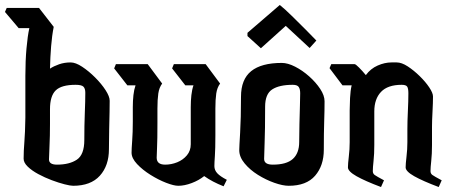

<svg xmlns="http://www.w3.org/2000/svg" viewBox="-49 -752 1812 772"><path d="M245 -5Q234 -5 210.5 -11Q187 -17 159 -27.5Q131 -38 105 -52Q79 -66 62.5 -82Q46 -98 46 -114Q46 -145 49 -181.5Q52 -218 53 -279V-447Q53 -507 57.5 -557.5Q62 -608 69 -639H26L-29 -704L-22 -720H108L167 -644Q160 -609 156.5 -565.5Q153 -522 152 -476Q167 -486 188.5 -493.5Q210 -501 235 -501Q255 -501 281.5 -483.5Q308 -466 333.5 -440.5Q359 -415 375.5 -389.5Q392 -364 392 -347Q392 -332 391.5 -301.5Q391 -271 390 -232Q389 -193 389 -152Q389 -86 352.5 -45.5Q316 -5 245 -5ZM148 -111Q148 -90 180 -90Q230 -90 260 -110Q290 -130 290 -189Q290 -248 292 -297.5Q294 -347 294 -379Q294 -396 286.5 -403.5Q279 -411 255 -411Q198 -411 175 -388.5Q152 -366 152 -313V-254Q152 -205 150 -163.5Q148 -122 148 -111Z M850 -3Q827 -12 808 -22Q789 -32 772 -44Q751 -27 722 -16Q693 -5 668 -5Q650 -5 619 -17Q588 -29 556 -49Q524 -69 502 -92.5Q480 -116 480 -138Q480 -153 482.5 -186.5Q485 -220 485 -263V-321Q485 -347 487.5 -369.5Q490 -392 496 -409H463L410 -477L417 -494H545L603 -416Q591 -400 587.5 -376Q584 -352 584 -315V-256Q584 -190 582.5 -160Q581 -130 581 -118Q581 -90 615 -90Q640 -90 663.5 -99.5Q687 -109 702.5 -127.5Q718 -146 718 -172V-321Q718 -347 720.5 -369.5Q723 -392 729 -409H696L643 -477L650 -494H778L836 -416Q824 -400 820.5 -376Q817 -352 817 -315V-208Q817 -153 815 -125Q813 -97 813 -84Q813 -68 824.5 -55.5Q836 -43 863 -29Z M1112 -5Q1088 -5 1054 -17Q1020 -29 988 -49Q956 -69 934.5 -95Q913 -121 913 -148Q913 -160 916.5 -218Q920 -276 920 -363Q920 -433 961 -466Q1002 -499 1084 -499Q1108 -499 1137.5 -484Q1167 -469 1194 -445Q1221 -421 1238.5 -394.5Q1256 -368 1256 -345Q1256 -307 1254.5 -263Q1253 -219 1253 -150Q1253 -86 1218 -45.5Q1183 -5 1112 -5ZM1048 -90Q1103 -90 1128.5 -113Q1154 -136 1154 -181Q1154 -213 1155 -253.5Q1156 -294 1157 -328.5Q1158 -363 1158 -377Q1158 -394 1152 -402.5Q1146 -411 1128 -411Q1074 -411 1045.5 -392.5Q1017 -374 1017 -323Q1017 -227 1015 -178.5Q1013 -130 1013 -113Q1013 -90 1048 -90ZM946 -620 1076 -732Q1096 -716 1124.5 -688Q1153 -660 1180.5 -632.5Q1208 -605 1223 -589L1196 -559L1100 -648L1000 -558L946 -607Z M1483 0Q1419 -24 1384.5 -43.5Q1350 -63 1350 -79Q1350 -93 1353.5 -122.5Q1357 -152 1357 -180V-308Q1357 -328 1358.5 -358Q1360 -388 1365 -409H1328L1276 -478L1283 -494H1377Q1381 -494 1394.5 -480.5Q1408 -467 1422 -450Q1441 -476 1469.5 -488.5Q1498 -501 1525 -501H1546Q1566 -501 1590.5 -485Q1615 -469 1638.5 -446Q1662 -423 1677 -400.5Q1692 -378 1692 -364Q1692 -339 1690 -302Q1688 -265 1688 -242V-169Q1688 -133 1685 -105.5Q1682 -78 1682 -64Q1682 -54 1689.5 -48.5Q1697 -43 1727 -27L1715 0Q1651 -24 1616.5 -43.5Q1582 -63 1582 -79Q1582 -93 1585.5 -122.5Q1589 -152 1589 -180V-232Q1589 -264 1591 -305Q1593 -346 1593 -377Q1593 -397 1588 -404Q1583 -411 1566 -411Q1510 -411 1483 -382.5Q1456 -354 1456 -304V-169Q1456 -133 1453 -105.5Q1450 -78 1450 -64Q1450 -54 1457.5 -48.5Q1465 -43 1495 -27Z"/></svg>

Font: Jaini
Style: Regular
Weight: 400
Designer: Maithili Shingre, Girish Dalvi (Devanagari), Taresh Vohra (Latin)
Foundry: Ek Type
Version: Version 2.000; ttfautohint (v1.8.4.7-5d5b)